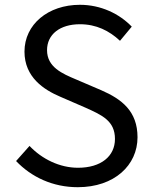

<svg xmlns="http://www.w3.org/2000/svg" viewBox="-20 -767 637 800"><path d="M304 13C457 13 553 -79 553 -195C553 -304 487 -354 402 -391L297 -436C240 -460 176 -487 176 -558C176 -624 230 -666 313 -666C381 -666 435 -639 480 -597L529 -656C477 -710 400 -747 313 -747C180 -747 82 -665 82 -552C82 -445 163 -393 231 -364L337 -318C406 -287 459 -263 459 -188C459 -116 401 -68 305 -68C229 -68 155 -104 103 -159L47 -96C111 -29 200 13 304 13Z"/></svg>

Font: Source Han Sans HK
Style: Regular
Weight: 400
Designer: Ryoko NISHIZUKA 西塚涼子 (kana, bopomofo & ideographs); Paul D. Hunt (Latin, Greek & Cyrillic); Sandoll Communications 산돌커뮤니
Foundry: Adobe
Version: Version 2.000;hotconv 1.0.107;makeotfexe 2.5.65593